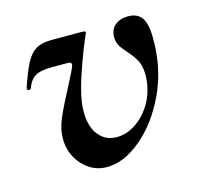

<svg xmlns="http://www.w3.org/2000/svg" viewBox="-70 -472 588 560"><g transform="rotate(-15 224.0 -191.5)"><path d="M85 -100Q85 -127 96.5 -155.5Q108 -184 132 -229Q153 -270 159 -282Q167 -298 167 -303Q167 -310 156 -310H108Q73 -310 57 -300Q41 -290 33 -267Q31 -263 27 -263Q24 -263 22 -265Q20 -267 21 -270Q37 -317 49.5 -341Q62 -365 79.5 -376Q97 -387 126 -387H219Q230 -387 230 -383Q230 -380 227 -375Q206 -326 188.5 -274.5Q171 -223 166 -189Q164 -178 164 -159Q164 -115 184.5 -89.5Q205 -64 239 -64Q267 -64 294 -81Q321 -98 340.5 -128.5Q360 -159 365 -199Q366 -206 366 -219Q366 -243 358 -259.5Q350 -276 332 -296Q319 -310 312.5 -321.5Q306 -333 306 -347Q306 -371 321.5 -383.5Q337 -396 361 -396Q388 -396 401.5 -378Q415 -360 415 -314Q415 -287 413 -270Q406 -196 371 -130.5Q336 -65 286.5 -26Q237 13 189 13Q145 13 115 -20.5Q85 -54 85 -100Z"/></g></svg>

Font: Cormorant Infant
Style: Bold Italic
Weight: 700
Italic angle: -10°
Designer: Christian Thalmann (Catharsis Fonts)
Foundry: Catharsis Fonts
Version: Version 4.000